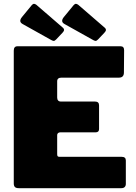

<svg xmlns="http://www.w3.org/2000/svg" viewBox="-20 -984 711 1004"><path d="M71 -742H611Q629 -742 629 -721L628 -605Q628 -578 602 -578H302Q279 -578 279 -559V-474Q279 -464 284 -458.5Q289 -453 297 -453H477Q498 -453 498 -433V-309Q498 -292 480 -292H295Q288 -292 283.5 -288Q279 -284 279 -278V-178Q279 -170 281.5 -167Q284 -164 291 -164H616Q638 -164 638 -145V-22Q638 -12 632 -6Q626 0 614 0H79Q64 0 58 -6Q52 -12 52 -25V-719Q52 -742 71 -742ZM158 -964Q163 -964 170 -959L310 -838Q315 -833 315 -828Q315 -821 307 -813L274 -778Q266 -770 261 -770Q255 -770 242 -778L99 -858Q86 -865 86 -875Q86 -884 95 -895L146 -957Q152 -964 158 -964ZM377 -964Q382 -964 389 -959L529 -838Q534 -833 534 -828Q534 -821 526 -813L493 -778Q485 -770 480 -770Q474 -770 461 -778L318 -858Q305 -865 305 -875Q305 -884 314 -895L365 -957Q371 -964 377 -964Z"/></svg>

Font: Libre Franklin Black
Style: Regular
Weight: 900
Designer: Pablo Impallari, Rodrigo Fuenzalida
Foundry: Impallari Type
Version: Version 1.002; ttfautohint (v1.5)